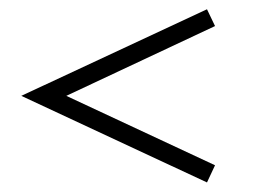

<svg xmlns="http://www.w3.org/2000/svg" viewBox="-20 -489 534 406"><path d="M417.7 -103.2 25 -286.3 417.7 -469.4 434.7 -433.9 120.2 -286.3 434.7 -139.5Z"/></svg>

Font: Playfair 12pt
Style: Regular
Weight: 400
Designer: Claus Eggers Sørensen
Foundry: Claus Eggers Sørensen
Version: Version 2.000;gftools[0.9.28]